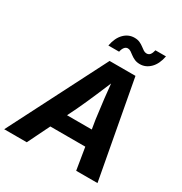

<svg xmlns="http://www.w3.org/2000/svg" viewBox="-238 -1094 1184 1249"><g transform="rotate(30 354.0 -469.5)"><path d="M-26.9 0 344.7 -727.5H539.1L673.8 0H513.7L456.1 -352.1Q446.8 -418.9 437.7 -498.3Q428.7 -577.6 419.4 -672.9H455.1Q415.5 -579.1 381.6 -499.8Q347.7 -420.4 315.4 -352.1L142.6 0ZM158.2 -165.5 177.7 -283.2H563L543.5 -165.5ZM524.9 -807.6Q502 -807.6 484.9 -815.2Q467.8 -822.8 454.8 -832.8Q441.9 -842.8 430.7 -850.3Q419.4 -857.9 407.7 -857.9Q392.6 -857.9 382.3 -844.7Q372.1 -831.5 368.2 -810.5H287.6Q299.3 -872.6 332.5 -906Q365.7 -939.5 410.6 -939.5Q434.1 -939.5 450.7 -931.9Q467.3 -924.3 480.2 -914.3Q493.2 -904.3 504.2 -897Q515.1 -889.6 527.8 -889.6Q544.4 -889.6 553.7 -901.6Q563 -913.6 568.4 -936.5H647.5Q635.7 -874.5 602.1 -841.1Q568.4 -807.6 524.9 -807.6Z"/></g></svg>

Font: Inter 20pt
Style: Bold Italic
Weight: 700
Italic angle: -9.3988°
Version: Version 4.001;git-66647c0bb